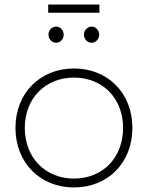

<svg xmlns="http://www.w3.org/2000/svg" viewBox="-20 -823 650 844"><path d="M192 -803V-767H417V-803ZM227 -706C208 -706 193 -690 193 -671C193 -651 208 -635 227 -635C245 -635 260 -651 260 -671C260 -690 245 -706 227 -706ZM383 -706C364 -706 349 -690 349 -671C349 -651 364 -635 383 -635C401 -635 416 -651 416 -671C416 -690 401 -706 383 -706ZM305 -522C157 -522 48 -414 48 -261C48 -107 157 1 305 1C454 1 562 -107 562 -261C562 -414 454 -522 305 -522ZM305 -482C431 -482 521 -391 521 -261C521 -129 431 -38 305 -38C180 -38 89 -129 89 -261C89 -391 180 -482 305 -482Z"/></svg>

Font: Montserrat ExtraLight
Style: Regular
Weight: 250
Designer: Julieta Ulanovsky
Foundry: Julieta Ulanovsky
Version: Version 4.000